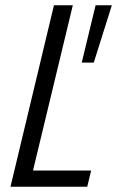

<svg xmlns="http://www.w3.org/2000/svg" viewBox="-20 -713 447 733"><path d="M20 0 186 -693H258L106 -62H328L313 0ZM292 -474 345 -693H407L338 -474Z"/></svg>

Font: Ubuntu Sans Condensed
Style: Italic
Weight: 400
Width: 3
Italic angle: -13.5°
Designer: Dalton Maag Ltd
Foundry: Dalton Maag Ltd
Version: Version 1.006; ttfautohint (v1.8.4.7-5d5b)